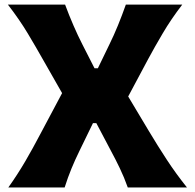

<svg xmlns="http://www.w3.org/2000/svg" viewBox="-20 -821 852 841"><path d="M16.6 0Q56.6 -56.2 90.6 -114.3Q124.5 -172.4 157.2 -234.9L252 -413.1L169.9 -557.1Q137.7 -614.3 101.6 -674.6Q65.4 -734.9 14.6 -800.8H265.1Q282.7 -753.4 301.8 -709.5Q320.8 -665.5 341.3 -625.5L394 -522H408.7L459 -626Q479 -666.5 496.8 -710.2Q514.6 -753.9 531.2 -800.8H778.3Q729.5 -737.3 693.1 -675.5Q656.7 -613.8 629.4 -563L541.5 -398.4L632.3 -246.6Q670.9 -182.1 710.7 -121.3Q750.5 -60.5 798.8 0H539.6Q523.9 -44.4 504.6 -84.5Q485.4 -124.5 465.8 -160.6L401.9 -281.7H387.2L328.1 -160.2Q309.1 -121.6 293.2 -83Q277.3 -44.4 263.2 0Z"/></svg>

Font: Pinar-DS1-FD Bold
Style: Regular
Weight: 700
Designer: Amin Abedi
Version: Version 2.000